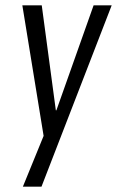

<svg xmlns="http://www.w3.org/2000/svg" viewBox="-20 -504 440 722"><path d="M400 -484H332L192 -89H190L137 -484H64L144 7L66 198H136Z"/></svg>

Font: Gamestation Condensed
Style: Italic
Weight: 400
Width: 3
Designer: Jonas Hecksher
Foundry: Jonas Hecksher, Playtypeª, e-types AS
Version: Version 1.003